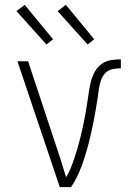

<svg xmlns="http://www.w3.org/2000/svg" viewBox="-20 -773 540 793"><path d="M227 0 52 -520H96L211 -173Q222 -140 232.5 -107.5Q243 -75 253 -41Q264 -59 272 -78.5Q280 -98 286.5 -117.5Q293 -137 299 -157Q305 -177 310 -197Q315 -217 319.5 -237Q324 -257 328 -277.5Q332 -298 335.5 -318.5Q339 -339 342 -359Q345 -379 348 -399.5Q351 -420 356.5 -440Q362 -460 372.5 -478.5Q383 -497 400 -509Q417 -521 437.5 -524.5Q458 -528 479 -528V-491Q461 -491 443.5 -487Q426 -483 414 -470Q402 -457 396.5 -440Q391 -423 388.5 -405.5Q386 -388 383.5 -370.5Q381 -353 378 -335.5Q375 -318 372 -300.5Q369 -283 365.5 -265.5Q362 -248 358 -231Q354 -214 350 -196.5Q346 -179 341 -162Q336 -145 331 -128Q326 -111 320 -94.5Q314 -78 307 -62Q300 -46 291.5 -30Q283 -14 273 0ZM342 -589 218 -727 252 -753 369 -611ZM172 -589 48 -727 82 -753 199 -611Z"/></svg>

Font: Iosevka SS18 Extralight
Style: Regular
Weight: 200
Monospace: yes
Designer: Belleve Invis
Foundry: Belleve Invis
Version: Version 25.1.1; ttfautohint (v1.8.4)